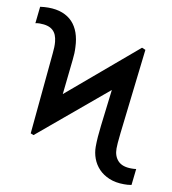

<svg xmlns="http://www.w3.org/2000/svg" viewBox="-83 -809 797 892"><g transform="rotate(10 315.5 -363.5)"><path d="M93.8 -147.7 130 -531.2Q131.7 -546.9 132.1 -560.5Q132.5 -574.2 131.4 -585.9Q129.6 -604 124.1 -617.4Q118.6 -630.7 108.5 -639.7Q98.4 -648.8 83.1 -653.2Q67.8 -657.7 46.2 -657.7Q39.8 -657.7 35.2 -657.1Q30.5 -656.6 26.3 -655.5L34.8 -734.4Q44.4 -735.8 54 -736.5Q63.6 -737.2 73.2 -737.2Q111.2 -737.2 139.7 -726.2Q168.3 -715.2 187.5 -694.8Q206.7 -674.4 217 -645.1Q227.3 -615.8 228.7 -578.8Q230.5 -550.4 226.6 -518.5L208.8 -353.3L534.1 -629.3L551.1 -622.2L504.3 -220.2Q501.1 -193.5 499.8 -174.4Q498.6 -155.2 498.6 -147.7Q498.6 -111.5 519.2 -89.8Q539.8 -68.2 582.4 -68.2Q588.8 -68.2 594.8 -68.5Q600.9 -68.9 605.1 -69.6L596.6 7.1Q587 8.9 578.3 9.4Q569.6 9.9 561.1 9.9Q521.3 9.9 491.3 -2.7Q461.3 -15.3 441.6 -36Q421.9 -56.8 411.9 -83.6Q402 -110.4 402 -139.2Q402 -160.5 403.9 -186.3Q405.9 -212 409.1 -238.6L430 -411.6L108 -142Z"/></g></svg>

Font: Interop
Style: Regular
Weight: 400
Designer: Rasmus Andersson, Google, Jang Haemin
Foundry: jhaemin
Version: Version 1.008